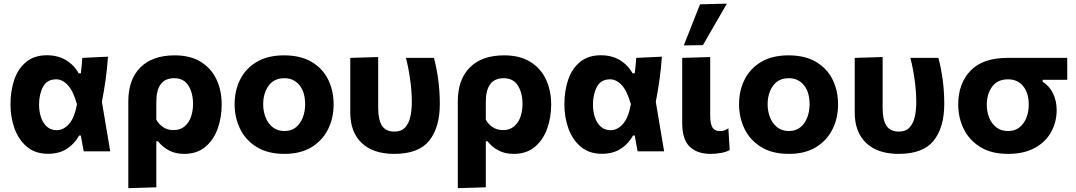

<svg xmlns="http://www.w3.org/2000/svg" viewBox="-20 -808 5744 1025"><path d="M236 13Q168.5 13 124 -24.2Q79.5 -61.5 57.8 -121.5Q36 -181.5 36 -250.5Q36 -324.5 56.8 -384Q77.5 -443.5 120.8 -478.2Q164 -513 230.5 -513Q289 -513 332.2 -487Q375.5 -461 400 -416.5H411.5Q414.5 -438 416.2 -458.5Q418 -479 419.5 -499L556.5 -505.5Q552.5 -445.5 543.8 -382.8Q535 -320 524 -264.5Q535.5 -198.5 546.2 -132.2Q557 -66 568.5 0H427Q423 -21 419.2 -42.2Q415.5 -63.5 411.5 -84.5H402.5Q379.5 -42 338.2 -14.5Q297 13 236 13ZM283.5 -113Q318.5 -113 348 -145.5Q377.5 -178 391 -251.5Q371 -322.5 342.2 -353.5Q313.5 -384.5 280 -384.5Q231 -384.5 209.8 -344.8Q188.5 -305 188.5 -249Q188.5 -214 198.5 -183Q208.5 -152 229.5 -132.5Q250.5 -113 283.5 -113Z M665 196.5V-266Q665 -384 729.5 -448.2Q794 -512.5 912.5 -512.5Q996.5 -512.5 1052.2 -477.8Q1108 -443 1135.8 -383.8Q1163.5 -324.5 1163.5 -250Q1163.5 -180.5 1141.8 -120.5Q1120 -60.5 1075.8 -23.5Q1031.5 13.5 963 13.5Q917.5 13.5 882.8 -4.5Q848 -22.5 823.5 -54H814.5V192ZM906 -113.5Q942 -113.5 965.2 -133Q988.5 -152.5 999.5 -184.2Q1010.5 -216 1010.5 -252.5Q1010.5 -312 985.8 -351.2Q961 -390.5 910 -390.5Q814.5 -390.5 814.5 -264V-169.5Q828 -144 851.5 -128.8Q875 -113.5 906 -113.5Z M1499 13.5Q1408.5 13.5 1349.2 -23.8Q1290 -61 1261.2 -121.2Q1232.5 -181.5 1232.5 -251Q1232.5 -325.5 1262.8 -384.8Q1293 -444 1351.8 -478.2Q1410.5 -512.5 1496 -512.5Q1584.5 -512.5 1643.2 -477.8Q1702 -443 1731.5 -383.8Q1761 -324.5 1761 -251Q1761 -175.5 1730.2 -115.8Q1699.5 -56 1641.2 -21.2Q1583 13.5 1499 13.5ZM1498.5 -108.5Q1536 -108.5 1560.2 -128.8Q1584.5 -149 1596.8 -181.5Q1609 -214 1609 -251Q1609 -316.5 1578.5 -353.5Q1548 -390.5 1498 -390.5Q1443 -390.5 1414 -350.2Q1385 -310 1385 -251Q1385 -214 1397.8 -181.5Q1410.5 -149 1435.8 -128.8Q1461 -108.5 1498.5 -108.5Z M2084.5 13.5Q1972.5 13.5 1911.2 -44.5Q1850 -102.5 1850 -207V-499L1999 -503.5V-231Q1999 -168.5 2019.2 -137Q2039.5 -105.5 2086 -105.5Q2122 -105.5 2142.2 -127Q2162.5 -148.5 2170.5 -184.2Q2178.5 -220 2178.5 -263.5Q2178.5 -320.5 2169.5 -384.2Q2160.5 -448 2147 -499H2296.5Q2311 -446 2319.5 -382.8Q2328 -319.5 2328 -253.5Q2328 -128 2271.5 -57.2Q2215 13.5 2084.5 13.5Z M2424 196.5V-266Q2424 -384 2488.5 -448.2Q2553 -512.5 2671.5 -512.5Q2755.5 -512.5 2811.2 -477.8Q2867 -443 2894.8 -383.8Q2922.5 -324.5 2922.5 -250Q2922.5 -180.5 2900.8 -120.5Q2879 -60.5 2834.8 -23.5Q2790.5 13.5 2722 13.5Q2676.5 13.5 2641.8 -4.5Q2607 -22.5 2582.5 -54H2573.5V192ZM2665 -113.5Q2701 -113.5 2724.2 -133Q2747.5 -152.5 2758.5 -184.2Q2769.5 -216 2769.5 -252.5Q2769.5 -312 2744.8 -351.2Q2720 -390.5 2669 -390.5Q2573.5 -390.5 2573.5 -264V-169.5Q2587 -144 2610.5 -128.8Q2634 -113.5 2665 -113.5Z M3193 13Q3125.5 13 3081 -24.2Q3036.5 -61.5 3014.8 -121.5Q2993 -181.5 2993 -250.5Q2993 -324.5 3013.8 -384Q3034.5 -443.5 3077.8 -478.2Q3121 -513 3187.5 -513Q3246 -513 3289.2 -487Q3332.5 -461 3357 -416.5H3368.5Q3371.5 -438 3373.2 -458.5Q3375 -479 3376.5 -499L3513.5 -505.5Q3509.5 -445.5 3500.8 -382.8Q3492 -320 3481 -264.5Q3492.5 -198.5 3503.2 -132.2Q3514 -66 3525.5 0H3384Q3380 -21 3376.2 -42.2Q3372.5 -63.5 3368.5 -84.5H3359.5Q3336.5 -42 3295.2 -14.5Q3254 13 3193 13ZM3240.5 -113Q3275.5 -113 3305 -145.5Q3334.5 -178 3348 -251.5Q3328 -322.5 3299.2 -353.5Q3270.5 -384.5 3237 -384.5Q3188 -384.5 3166.8 -344.8Q3145.5 -305 3145.5 -249Q3145.5 -214 3155.5 -183Q3165.5 -152 3186.5 -132.5Q3207.5 -113 3240.5 -113Z M3773 13.5Q3702 13.5 3662 -25Q3622 -63.5 3622 -151.5V-499L3771.5 -503.5V-188Q3771.5 -151 3782.2 -129.8Q3793 -108.5 3823 -108.5Q3834 -108.5 3844.8 -111.2Q3855.5 -114 3868.5 -123L3875.5 -7Q3859 2.5 3831.8 8Q3804.5 13.5 3773 13.5ZM3630.5 -565.5Q3652 -620.5 3673.8 -675.5Q3695.5 -730.5 3717 -785L3860.5 -788.5Q3827.5 -731.5 3795.5 -676.2Q3763.5 -621 3732.5 -567Z M4192 13.5Q4101.5 13.5 4042.2 -23.8Q3983 -61 3954.2 -121.2Q3925.5 -181.5 3925.5 -251Q3925.5 -325.5 3955.8 -384.8Q3986 -444 4044.8 -478.2Q4103.5 -512.5 4189 -512.5Q4277.5 -512.5 4336.2 -477.8Q4395 -443 4424.5 -383.8Q4454 -324.5 4454 -251Q4454 -175.5 4423.2 -115.8Q4392.5 -56 4334.2 -21.2Q4276 13.5 4192 13.5ZM4191.5 -108.5Q4229 -108.5 4253.2 -128.8Q4277.5 -149 4289.8 -181.5Q4302 -214 4302 -251Q4302 -316.5 4271.5 -353.5Q4241 -390.5 4191 -390.5Q4136 -390.5 4107 -350.2Q4078 -310 4078 -251Q4078 -214 4090.8 -181.5Q4103.5 -149 4128.8 -128.8Q4154 -108.5 4191.5 -108.5Z M4777.5 13.5Q4665.5 13.5 4604.2 -44.5Q4543 -102.5 4543 -207V-499L4692 -503.5V-231Q4692 -168.5 4712.2 -137Q4732.5 -105.5 4779 -105.5Q4815 -105.5 4835.2 -127Q4855.5 -148.5 4863.5 -184.2Q4871.5 -220 4871.5 -263.5Q4871.5 -320.5 4862.5 -384.2Q4853.5 -448 4840 -499H4989.5Q5004 -446 5012.5 -382.8Q5021 -319.5 5021 -253.5Q5021 -128 4964.5 -57.2Q4908 13.5 4777.5 13.5Z M5362 13.5Q5271.5 13.5 5212.5 -23.5Q5153.5 -60.5 5124.5 -120.5Q5095.5 -180.5 5095.5 -250Q5095.5 -362.5 5161.2 -430.8Q5227 -499 5358.5 -499H5677.5V-382H5546V-372Q5583.5 -348 5602.2 -308.2Q5621 -268.5 5621 -221.5Q5621 -155.5 5591 -102.2Q5561 -49 5503.2 -17.8Q5445.5 13.5 5362 13.5ZM5361.5 -108.5Q5399 -108.5 5423.2 -128.5Q5447.5 -148.5 5459.8 -180.5Q5472 -212.5 5472 -249Q5472 -311.5 5442.2 -348Q5412.5 -384.5 5361 -384.5Q5306 -384.5 5277 -345.8Q5248 -307 5248 -248.5Q5248 -212 5260.8 -180Q5273.5 -148 5298.8 -128.2Q5324 -108.5 5361.5 -108.5Z"/></svg>

Font: Commissioner
Style: Bold
Weight: 700
Designer: Kostas Bartsokas
Foundry: Kostas Bartsokas
Version: Version 1.000; ttfautohint (v1.8.3)